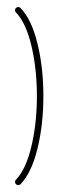

<svg xmlns="http://www.w3.org/2000/svg" viewBox="-20 -539 187 559"><path d="M87.4 -259.3Q87.4 -338.5 71.5 -405.6Q55.6 -472.6 26.3 -503Q23.7 -505.6 23.7 -509.3Q23.7 -513.3 26.5 -515.9Q29.3 -518.5 33 -518.5Q37 -518.5 39.6 -515.9Q71.9 -482.6 89.1 -412.2Q106.3 -341.9 106.3 -259.3Q106.3 -176.7 89.1 -106.3Q71.9 -35.9 39.6 -2.6Q37 0 33 0Q29.3 0 26.5 -2.8Q23.7 -5.6 23.7 -9.3Q23.7 -13 26.3 -15.6Q55.6 -45.9 71.5 -113Q87.4 -180 87.4 -259.3Z"/></svg>

Font: 26F Galaxy Sans Hairline
Style: Regular
Weight: 50
Designer: C₂₉H₂₅N₃O₅
Version: Version 1.100